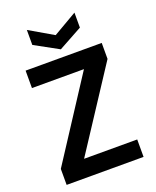

<svg xmlns="http://www.w3.org/2000/svg" viewBox="-166 -1013 897 1107"><g transform="rotate(-20 283.0 -459.0)"><path d="M47 0V-98L369 -593H50V-700H517V-602L193 -107H519V0ZM283 -746 137 -826V-918L283 -833L429 -918V-826Z"/></g></svg>

Font: DeepMind Sans
Style: Bold
Weight: 700
Designer: Jonny Pinhorn / Modifications: Colophon Foundry
Foundry: Colophon Foundry
Version: Version 1.002; ttfautohint (v1.8.2)